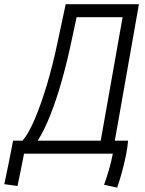

<svg xmlns="http://www.w3.org/2000/svg" viewBox="-68 -713 674 891"><path d="M13.2 150.4 -47.9 141.6Q-38.1 95.2 -27.1 41Q-16.1 -13.2 -7.3 -60.1H36.6Q64.5 -92.3 93.5 -160.6Q122.6 -229 149.7 -319.8Q176.8 -410.6 197.8 -510.3L236.8 -693.4H576.7L464.8 -60.1H526.4Q524.4 -31.7 516.4 8.1Q508.3 47.9 497.3 87.9Q486.3 127.9 475.6 157.7L415 144.5Q427.2 110.4 438.5 71.3Q449.7 32.2 455.6 0H43.5Q35.6 38.6 28.6 75.9Q21.5 113.3 13.2 150.4ZM399.4 -60.1 501 -633.3H287.6L258.8 -499.5Q240.7 -415.5 216.8 -331.8Q192.9 -248 164.8 -177.2Q136.7 -106.4 106.9 -60.1Z"/></svg>

Font: Cascadia Mono Light
Style: Italic
Weight: 300
Italic angle: -10°
Monospace: yes
Designer: Aaron Bell
Foundry: Saja Typeworks
Version: Version 2404.023; ttfautohint (v1.8.4)